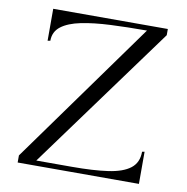

<svg xmlns="http://www.w3.org/2000/svg" viewBox="-79 -776 831 853"><g transform="rotate(10 336.5 -350.0)"><path d="M93 -700H610V-672L136 -23H296Q394 -23 459.5 -32.5Q525 -42 558.5 -68Q592 -94 592 -143L603 -145V0H56V-32L520 -677Q432 -677 356.5 -673.5Q281 -670 224.5 -658.5Q168 -647 136.5 -623Q105 -599 105 -558L93 -556Z"/></g></svg>

Font: Gilda Display
Style: Regular
Weight: 400
Designer: Eduardo Rodriguez Tunni
Foundry: Eduardo Rodriguez Tunni
Version: Version 1.002; ttfautohint (v1.8.4.7-5d5b);gftools[0.9.22]